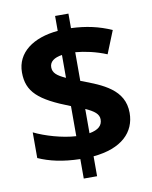

<svg xmlns="http://www.w3.org/2000/svg" viewBox="-90 -826 752 950"><g transform="rotate(-10 286.0 -350.5)"><path d="M253 -40V58H320V-42C463 -55 533 -126 533 -223C533 -340 428 -381 320 -421V-565C367 -561 423 -549 476 -527L522 -641C459 -669 395 -683 320 -686V-759H253V-684C129 -673 43 -612 43 -512C43 -414 98 -366 253 -306V-155C183 -159 99 -184 44 -211V-82C100 -57 166 -42 253 -40ZM253 -563V-448C209 -468 190 -484 190 -512C190 -540 213 -557 253 -563ZM320 -158V-280C364 -260 386 -243 386 -216C386 -185 365 -166 320 -158Z"/></g></svg>

Font: Noto Sans Gujarati
Style: Bold
Weight: 700
Designer: Jelle Bosma - Monotype Design Team, Universal Thirst
Foundry: Monotype Imaging Inc.
Version: Version 2.106